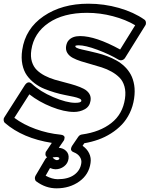

<svg xmlns="http://www.w3.org/2000/svg" viewBox="-24 -756 817 1048"><path d="M0 -116.2 110.8 -290Q129.4 -318.4 150.9 -297.9Q194.3 -256.8 266.8 -225.8Q339.4 -194.8 387.2 -194.8Q419.9 -194.8 419.9 -206.1Q420.9 -212.9 409.2 -218.3Q397.5 -223.6 377 -228Q356.4 -232.4 330.1 -237.5Q303.7 -242.7 274.9 -251.2Q246.1 -259.8 217.8 -271.2Q189.5 -282.7 164.8 -301.5Q140.1 -320.3 122.8 -344.5Q105.5 -368.7 98.1 -404.3Q90.8 -439.9 97.2 -482.9Q114.3 -599.6 214.1 -667.7Q314 -735.8 458 -735.8Q544.4 -735.8 625.5 -712.6Q706.5 -689.5 764.2 -648.9Q771 -644 772.5 -634.3Q773.9 -624.5 769 -617.2L659.2 -440.9Q653.8 -431.6 643.6 -428.2Q633.3 -424.8 623 -430.2Q573.2 -460 507.6 -484.4Q441.9 -508.8 404.8 -508.8Q393.1 -508.8 387.2 -505.9V-504.9Q386.2 -499 395.8 -494.4Q405.3 -489.7 422.1 -486.1Q439 -482.4 461.4 -477.3Q483.9 -472.2 509 -465.8Q534.2 -459.5 560.3 -449.7Q586.4 -439.9 610.6 -426.5Q634.8 -413.1 655.3 -393.8Q675.8 -374.5 689.5 -349.6Q703.1 -324.7 708.5 -291.7Q713.9 -258.8 708 -217.8Q701.7 -175.3 684.1 -138.9Q666.5 -102.5 640.9 -75.7Q615.2 -48.8 582 -27.8Q548.8 -6.8 512.5 6.1Q476.1 19 436 25.9L426.8 40Q450.7 56.2 462.6 80.8Q474.6 105.5 470.2 133.8Q461.4 196.8 408.9 234.4Q356.4 272 284.2 272Q225.1 272 173.8 233.9Q167.5 229 166.5 219.7Q165.5 210.4 169.9 203.1L223.1 112.8Q226.1 107.4 232.9 102.1Q224.1 96.2 223.9 85.4Q223.6 74.7 229 68.8L258.8 23.9Q100.1 -1 2.9 -85Q-3.4 -90.8 -4.2 -100.3Q-4.9 -109.9 0 -116.2ZM54.2 -112.8Q103 -76.2 169.7 -52Q236.3 -27.8 306.2 -21Q317.4 -20 323 -15.6Q328.6 -11.2 328.6 -6.1Q328.6 -1 327.1 4.2Q325.7 9.3 323.2 12.7L320.8 16.1L296.9 50.8Q321.3 52.2 337.4 68.4Q353.5 84.5 350.1 109.9Q346.7 136.2 325.7 152.1Q304.7 168 278.8 168Q266.1 168 249 161.1L225.1 203.1Q260.7 222.2 291 222.2Q348.1 222.2 381.3 198Q414.6 173.8 419.9 133.8Q422.4 115.7 411.4 99.6Q400.4 83.5 378.9 75.2Q370.6 72.3 366.7 67.1Q362.8 62 363.5 56.4Q364.3 50.8 366 46.6Q367.7 42.5 370.1 39.1L402.8 -8.8Q410.6 -20.5 423.8 -22Q521.5 -35.6 583.7 -84.5Q646 -133.3 658.2 -217.8Q663.6 -254.9 655.3 -284.2Q647 -313.5 628.7 -332Q610.4 -350.6 585.2 -364.7Q560.1 -378.9 531.2 -388.2Q502.4 -397.5 473.6 -405.3Q444.8 -413.1 418.7 -421.4Q392.6 -429.7 373 -440.2Q353.5 -450.7 343.5 -467Q333.5 -483.4 336.9 -504.9Q340.8 -524.9 350.1 -535.2Q370.6 -559.1 413.1 -559.1Q498 -559.1 631.8 -485.8L713.9 -618.2Q662.6 -648.9 592.5 -667.5Q522.5 -686 451.2 -686Q321.8 -686 241.2 -630.9Q160.6 -575.7 147 -482.9Q141.6 -447.3 150.1 -419.4Q158.7 -391.6 177 -373.8Q195.3 -356 220.7 -342.8Q246.1 -329.6 275.1 -321Q304.2 -312.5 333.3 -305.2Q362.3 -297.9 388.2 -289.6Q414.1 -281.2 433.6 -271Q453.1 -260.7 463.4 -244.4Q473.6 -228 470.2 -206.1Q465.3 -174.3 438.7 -159.7Q412.1 -145 379.9 -145Q326.2 -145 257.6 -172.4Q189 -199.7 136.2 -241.2ZM263.2 103Q266.6 108.9 274.2 113.5Q281.7 118.2 286.1 118.2Q297.9 117.2 299.3 110.8L299.8 109.9Q299.8 106.9 299.6 106Q299.3 105 295.4 103Q291.5 101.1 283.2 101.1Q278.8 101.1 263.2 103Z"/></svg>

Font: Trueno Black Outline
Style: Italic
Weight: 900
Width: 6
Designer: Julieta Ulanovsky
Foundry: Julieta Ulanovsky
Version: Version 3.001b | FøM Fix